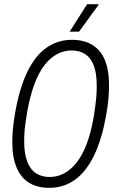

<svg xmlns="http://www.w3.org/2000/svg" viewBox="-20 -889 554 921"><path d="M217 12Q158 12 119 -12.5Q80 -37 59.5 -85.5Q39 -134 39 -207Q39 -237 42 -271.5Q45 -306 52 -344Q72 -462 109.5 -541Q147 -620 201.5 -659Q256 -698 325 -698Q383 -698 423 -673.5Q463 -649 483 -601Q503 -553 503 -480Q503 -450 500 -415Q497 -380 490 -342Q470 -224 432 -145Q394 -66 340 -27Q286 12 217 12ZM218 -40Q255 -40 288 -57.5Q321 -75 348.5 -110.5Q376 -146 396.5 -200.5Q417 -255 430 -331Q434 -357 437 -379Q440 -401 441.5 -418.5Q443 -436 443.5 -450.5Q444 -465 444 -478Q444 -536 430.5 -573Q417 -610 389.5 -628.5Q362 -647 324 -647Q287 -647 254 -629.5Q221 -612 193.5 -576.5Q166 -541 145.5 -486.5Q125 -432 111 -356Q107 -330 103.5 -308Q100 -286 98.5 -269Q97 -252 96.5 -238Q96 -224 96 -210Q96 -152 110.5 -114Q125 -76 152.5 -58Q180 -40 218 -40ZM314 -737 398 -869H453V-866L359 -737Z"/></svg>

Font: Archivo ExtraCondensed ExtraLight
Style: Italic
Weight: 250
Width: 2
Italic angle: -10°
Designer: Hector Gatti
Foundry: Omnibus-Type
Version: Version 2.001